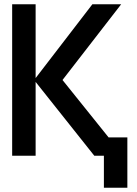

<svg xmlns="http://www.w3.org/2000/svg" viewBox="-20 -730 640 900"><path d="M37 0V-710H147V-364L413 -710H548L273 -355L489 -86H577V150H467V0H422L147 -346V0Z"/></svg>

Font: Geist Mono SemiBold
Style: Regular
Weight: 600
Monospace: yes
Designer: Basement.studio, Andrés Briganti, Mateo Zaragoza
Foundry: Basement.studio, Vercel, Andrés Briganti, Guido Ferreyra, Mateo Zaragoza
Version: Version 1.500; ttfautohint (v1.8.4.7-5d5b)